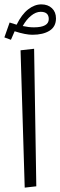

<svg xmlns="http://www.w3.org/2000/svg" viewBox="-31 -855 276 878"><path d="M82 3 63 -625 125 -632 135 -3ZM225 -771Q225 -733 195.5 -714.5Q166 -696 117 -696Q86 -696 36 -712L19 -673L-11 -684L13 -752Q19 -750 45 -742Q68 -789 97.5 -812Q127 -835 158 -835Q188 -835 206.5 -817.5Q225 -800 225 -771ZM192 -768Q192 -801 155 -801Q133 -801 111 -783Q89 -765 73 -736Q100 -730 124 -730Q192 -730 192 -768Z"/></svg>

Font: FiraGO Light
Style: Italic
Weight: 300
Italic angle: -8°
Designer: bBox Type GmbH
Foundry: bBox Type GmbH
Version: Version 1.001